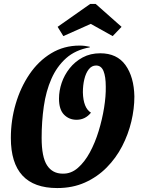

<svg xmlns="http://www.w3.org/2000/svg" viewBox="-20 -931 715 973"><path d="M270 22Q35 22 35 -232Q35 -321 59.5 -404.5Q84 -488 129.5 -555Q175 -622 239.5 -661Q304 -700 383 -700Q397 -700 409 -698.5Q421 -697 435 -694V-691Q362 -678 315 -636Q268 -594 240.5 -531.5Q213 -469 202 -392Q191 -315 191 -233Q191 -135 218.5 -93Q246 -51 298 -51Q340 -50 374.5 -80Q409 -110 435.5 -159Q462 -208 480 -267Q498 -326 507.5 -385Q517 -444 516 -492Q516 -543 504.5 -571Q493 -599 467 -599Q445 -599 430 -580Q415 -561 407.5 -530Q400 -499 400 -463Q402 -384 441 -360Q412 -324 368 -324Q330 -324 304.5 -350Q279 -376 279 -431Q279 -471 292.5 -511Q306 -551 333 -585Q360 -619 399 -640Q438 -661 488 -661Q573 -661 616 -601Q659 -541 661 -442Q661 -380 645.5 -315Q630 -250 599 -190Q568 -130 520.5 -82Q473 -34 410.5 -6Q348 22 270 22ZM301 -748 272 -795 437 -911H465L596 -795L551 -748L440 -810Z"/></svg>

Font: Sansita Swashed SemiBold
Style: Regular
Weight: 600
Designer: Pablo Cosgaya
Foundry: Omnibus-Type
Version: Version 1.003; ttfautohint (v1.8.3)